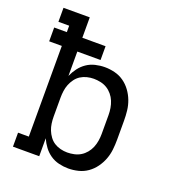

<svg xmlns="http://www.w3.org/2000/svg" viewBox="-135 -841 869 955"><g transform="rotate(20 300.0 -363.5)"><path d="M333 8Q308 8 283 2Q258 -4 237.5 -18Q217 -32 202 -52Q187 -72 177 -95V0H38V-74H95V-554H28V-627H95V-661H38V-735H177V-627H300V-554H177V-425Q187 -448 202 -468Q217 -488 237.5 -502Q258 -516 283 -522Q308 -528 333 -528Q359 -528 385.5 -521.5Q412 -515 434 -499.5Q456 -484 472 -462Q488 -440 497.5 -415Q507 -390 510 -363.5Q513 -337 513 -310V-210Q513 -183 510 -156.5Q507 -130 497.5 -105Q488 -80 472 -58Q456 -36 434 -20.5Q412 -5 385.5 1.5Q359 8 333 8ZM301 -65Q319 -65 337.5 -69Q356 -73 371.5 -82.5Q387 -92 399 -106.5Q411 -121 418 -138Q425 -155 428 -173.5Q431 -192 431 -210V-310Q431 -328 428 -346.5Q425 -365 418 -382Q411 -399 399 -413.5Q387 -428 371.5 -437.5Q356 -447 337.5 -451Q319 -455 301 -455Q283 -455 265 -450.5Q247 -446 232 -436.5Q217 -427 206 -412Q195 -397 188.5 -380.5Q182 -364 179.5 -346Q177 -328 177 -310V-210Q177 -192 179.5 -174Q182 -156 188.5 -139.5Q195 -123 206 -108Q217 -93 232 -83.5Q247 -74 265 -69.5Q283 -65 301 -65Z"/></g></svg>

Font: Iosevka Plex Etoile
Style: Regular
Weight: 400
Designer: Belleve Invis
Foundry: Belleve Invis
Version: Version 25.1.1; ttfautohint (v1.8.4)